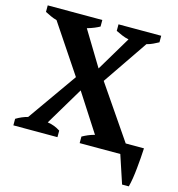

<svg xmlns="http://www.w3.org/2000/svg" viewBox="-123 -807 997 1077"><g transform="rotate(15 375.0 -268.5)"><path d="M394 -38Q410 -47 427.5 -54.5Q445 -62 465 -67L323 -287L191 -66Q212 -63 230 -56Q248 -49 265 -38V0H9V-38Q42 -58 77 -67L278 -352L90 -633Q71 -638 54 -646Q37 -654 21 -662V-700H338V-662Q326 -655 308 -647.5Q290 -640 266 -633L388 -432L508 -633Q488 -637 468 -645.5Q448 -654 432 -662V-700H680V-662Q665 -654 648.5 -646Q632 -638 612 -633L434 -372L644 -65H750Q749 -39 746.5 -8.5Q744 22 741 53Q738 84 733.5 112.5Q729 141 723 163H684L630 0H394Z"/></g></svg>

Font: PT Serif
Style: Bold
Weight: 700
Designer: A.Korolkova, O.Umpeleva, V.Yefimov
Foundry: ParaType Ltd
Version: Version 1.000W OFL; ttfautohint (v1.6)